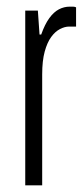

<svg xmlns="http://www.w3.org/2000/svg" viewBox="-20 -558 249 578"><path d="M56 0V-526H94L99 -454H104Q115 -485 128.5 -503.5Q142 -522 157.5 -530Q173 -538 190 -538Q196 -538 200 -538Q204 -538 209 -536V-478H188Q175 -478 160.5 -470.5Q146 -463 134 -446.5Q122 -430 114.5 -402.5Q107 -375 107 -334V0Z"/></svg>

Font: Archivo ExtraCondensed ExtraLight
Style: Regular
Weight: 250
Width: 2
Designer: Hector Gatti
Foundry: Omnibus-Type
Version: Version 2.001